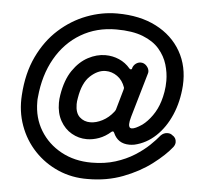

<svg xmlns="http://www.w3.org/2000/svg" viewBox="-53 -771 896 853"><g transform="rotate(5 395.5 -344.0)"><path d="M594 -460 537 -264Q531 -243 531 -231Q531 -213 544 -213Q559 -213 590 -234Q613 -251 633.5 -280Q654 -309 665 -345Q671 -364 675 -387.5Q679 -411 679 -437Q679 -473 668 -509.5Q657 -546 630.5 -577Q604 -608 557 -626.5Q510 -645 438 -645Q350 -645 280.5 -604Q211 -563 168.5 -488.5Q126 -414 117 -315Q116 -310 116 -304.5Q116 -299 116 -294Q116 -223 150 -167Q184 -111 243.5 -78.5Q303 -46 379 -46Q438 -46 485.5 -61Q533 -76 570 -99.5Q607 -123 633 -148Q659 -173 675 -193Q688 -206 705 -206Q718 -206 726 -199Q744 -189 744 -169Q744 -158 736 -147Q706 -109 652 -68Q598 -27 526 0.5Q454 28 369 28Q298 29 237 2.5Q176 -24 131 -71.5Q86 -119 63 -182.5Q40 -246 45 -318Q51 -416 86.5 -490.5Q122 -565 177.5 -615Q233 -665 300 -690.5Q367 -716 436 -716Q537 -716 610 -678.5Q683 -641 721 -574.5Q759 -508 754 -422Q749 -350 723.5 -291Q698 -232 656.5 -193Q615 -154 562 -142Q556 -141 550.5 -140.5Q545 -140 540 -140Q488 -140 468 -187Q464 -196 456 -190Q431 -168 403.5 -158Q376 -148 349 -148Q313 -148 281.5 -166Q250 -184 231 -218Q212 -252 212 -298Q212 -315 215 -333Q226 -401 255 -443.5Q284 -486 322.5 -506.5Q361 -527 400 -527Q432 -527 461 -514.5Q490 -502 511 -477Q514 -474 517 -474Q522 -474 523 -480V-481Q527 -493 537 -500.5Q547 -508 559 -508Q574 -508 585 -496Q596 -484 596 -470Q596 -466 594 -460ZM294 -327Q291 -312 291 -299Q291 -260 310.5 -242Q330 -224 358 -224Q384 -224 412 -238.5Q440 -253 461 -280Q463 -283 464.5 -285Q466 -287 467 -290L493 -381Q495 -389 494 -391Q483 -423 459 -440Q435 -457 407 -457Q372 -457 338.5 -426Q305 -395 294 -327Z"/></g></svg>

Font: Kiwi Maru Medium
Style: Regular
Weight: 500
Designer: Hiroki-Chan
Version: Version 1.100